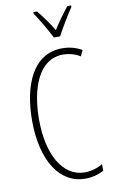

<svg xmlns="http://www.w3.org/2000/svg" viewBox="-103 -1001 627 1064"><g transform="rotate(-10 210.5 -469.5)"><path d="M252 -791H287C312 -838 348 -898 377 -941V-949H355C321 -905 297 -872 270 -829C245 -871 211 -918 185 -949H164V-941C188 -907 227 -840 252 -791ZM286 -689C315 -689 349 -682 381 -662L397 -695C362 -715 326 -724 286 -724C119 -724 53 -551 53 -358C53 -130 146 10 289 10C328 10 366 -1 393 -16V-53C370 -40 335 -25 291 -25C169 -25 92 -158 92 -357C92 -526 145 -689 286 -689Z"/></g></svg>

Font: Noto Sans Telugu ExtraCondensed ExtraLight
Style: Regular
Weight: 200
Width: 2
Designer: Jelle Bosma - Monotype Design Team
Foundry: Monotype Imaging Inc.
Version: Version 2.005